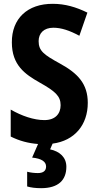

<svg xmlns="http://www.w3.org/2000/svg" viewBox="-20 -744 512 1004"><path d="M327 128C327 79 293 48 242 37L255 7C370 -8 439 -91 439 -206C439 -305 388 -360 293 -412C209 -458 182 -478 182 -529C182 -570 209 -599 259 -599C300 -599 343 -585 395 -557L437 -678C378 -707 320 -724 257 -724C123 -725 41 -646 42 -522C42 -404 110 -356 188 -312C268 -267 297 -242 297 -194C297 -150 270 -116 212 -116C157 -116 93 -138 36 -171V-30C82 -7 128 5 179 9L148 80C197 85 221 101 221 127C221 150 205 161 178 161C162 161 140 159 122 154V231C142 237 166 240 195 240C285 240 327 198 327 128Z"/></svg>

Font: Noto Sans Devanagari Condensed
Style: Bold
Weight: 700
Width: 3
Designer: Jelle Bosma - Monotype Design Team
Foundry: Monotype Imaging Inc.
Version: Version 2.004